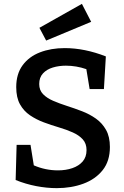

<svg xmlns="http://www.w3.org/2000/svg" viewBox="-20 -962 641 994"><path d="M183 -527Q183 -495 203 -474.5Q223 -454 255.5 -440Q288 -426 327 -413.5Q366 -401 405 -386Q444 -371 476.5 -348Q509 -325 529 -289.5Q549 -254 549 -201Q549 -128 511.5 -81Q474 -34 411.5 -11Q349 12 274 12Q222 12 167.5 1.5Q113 -9 61 -30L66 -212H138L155 -106Q215 -80 280 -80Q321 -80 354.5 -91.5Q388 -103 408 -126Q428 -149 428 -185Q428 -219 408.5 -240.5Q389 -262 356.5 -276.5Q324 -291 285 -302.5Q246 -314 207 -328.5Q168 -343 135.5 -365Q103 -387 83.5 -422Q64 -457 64 -511Q64 -579 97 -624Q130 -669 187 -691Q244 -713 315 -713Q418 -713 528 -670L518 -501H444L427 -604Q375 -622 321 -622Q285 -622 253.5 -612.5Q222 -603 202.5 -582Q183 -561 183 -527ZM219 -752 184 -818 404 -942 452 -849Z"/></svg>

Font: Bitter SemiBold
Style: Regular
Weight: 600
Designer: Sol Matas, and Bitter project Authors
Foundry: Sol Matas
Version: Version 2.001